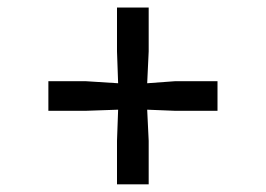

<svg xmlns="http://www.w3.org/2000/svg" viewBox="-20 -577 709 512"><path d="M292 -85.5V-201.5L295 -284.5L208 -281.5H109V-360.5H208L295 -355L292 -440V-557H376.5V-440L372.5 -355L447.5 -360.5H560V-281.5H447.5L372.5 -284.5L376.5 -201.5V-85.5Z"/></svg>

Font: Merriweather Light 18pt
Style: Regular
Weight: 400
Version: Version 2.100